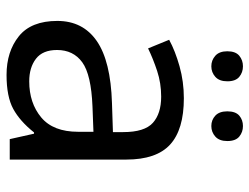

<svg xmlns="http://www.w3.org/2000/svg" viewBox="-110 -660 780 601"><g transform="rotate(90 280.5 -360.0)"><path d="M288 -545Q386 -545 433 -502Q480 -459 480 -365V0H416L399 -76H395Q360 -32 321.5 -11Q283 10 215 10Q142 10 94 -28.5Q46 -67 46 -149Q46 -229 109 -272.5Q172 -316 303 -320L394 -323V-355Q394 -422 365 -448Q336 -474 283 -474Q241 -474 203 -461.5Q165 -449 132 -433L105 -499Q140 -518 188 -531.5Q236 -545 288 -545ZM314 -259Q214 -255 175.5 -227Q137 -199 137 -148Q137 -103 164.5 -82Q192 -61 235 -61Q303 -61 348 -98.5Q393 -136 393 -214V-262ZM141 -681Q141 -707 155 -718.5Q169 -730 188 -730Q207 -730 221 -718.5Q235 -707 235 -681Q235 -656 221 -643.5Q207 -631 188 -631Q169 -631 155 -643.5Q141 -656 141 -681ZM329 -681Q329 -707 342.5 -718.5Q356 -730 375 -730Q394 -730 408 -718.5Q422 -707 422 -681Q422 -656 408 -643.5Q394 -631 375 -631Q356 -631 342.5 -643.5Q329 -656 329 -681Z"/></g></svg>

Font: Noto Sans Syloti Nagri
Style: Regular
Weight: 400
Designer: Monotype Design Team
Foundry: Monotype Imaging Inc.
Version: Version 2.003; ttfautohint (v1.8.4.7-5d5b)